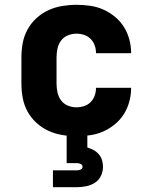

<svg xmlns="http://www.w3.org/2000/svg" viewBox="-20 -558 640 798"><path d="M298 8Q268 8 238 3Q208 -2 181 -14.5Q154 -27 131.5 -47.5Q109 -68 94.5 -94.5Q80 -121 74.5 -150.5Q69 -180 69 -210V-320Q69 -350 74.5 -379.5Q80 -409 94.5 -435.5Q109 -462 131.5 -482.5Q154 -503 181 -515.5Q208 -528 238 -533Q268 -538 298 -538Q326 -538 354.5 -534Q383 -530 409 -518.5Q435 -507 457.5 -488.5Q480 -470 495 -446Q510 -422 517.5 -394Q525 -366 525 -338Q525 -338 525 -338Q525 -338 525 -337H379Q379 -337 379 -337.5Q379 -338 379 -338Q379 -354 373.5 -369.5Q368 -385 356.5 -396.5Q345 -408 329.5 -413Q314 -418 298 -418Q279 -418 262 -411Q245 -404 234 -389.5Q223 -375 219 -356.5Q215 -338 215 -320V-210Q215 -192 219 -173.5Q223 -155 234 -140.5Q245 -126 262 -119Q279 -112 298 -112Q314 -112 329.5 -117Q345 -122 356.5 -133.5Q368 -145 373.5 -160.5Q379 -176 379 -192Q379 -192 379 -192.5Q379 -193 379 -193H525Q525 -192 525 -192Q525 -192 525 -192Q525 -164 517.5 -136Q510 -108 495 -84Q480 -60 457.5 -41.5Q435 -23 409 -11.5Q383 0 354.5 4Q326 8 298 8ZM200 220V150H300Q308 150 315.5 146.5Q323 143 323 135Q323 127 315.5 123.5Q308 120 300 120H257V0H343V55Q356 59 368.5 65.5Q381 72 390.5 83Q400 94 404 107.5Q408 121 408 135Q408 155 399.5 173Q391 191 374.5 201.5Q358 212 338.5 216Q319 220 300 220Z"/></svg>

Font: Iosevka Curly Heavy Extended
Style: Regular
Weight: 900
Width: 7
Monospace: yes
Designer: Belleve Invis
Foundry: Belleve Invis
Version: Version 11.1.0; ttfautohint (v1.8.3)